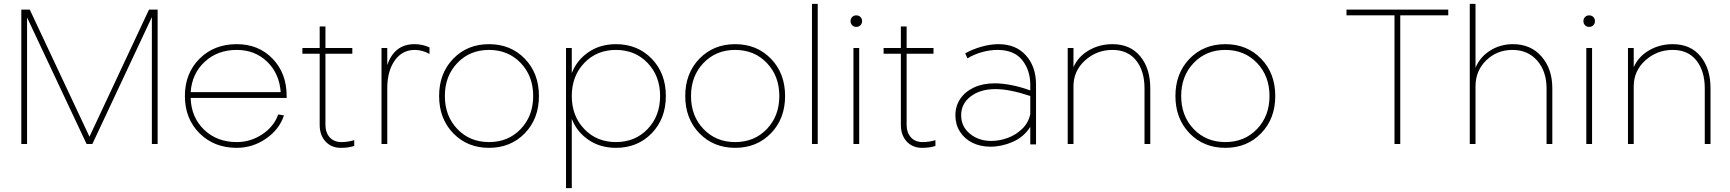

<svg xmlns="http://www.w3.org/2000/svg" viewBox="-20 -750 9010 1000"><path d="M121 0H91V-700H135L446 -38L756 -700H801V0H771V-661L461 0H431L121 -659Z M1213 -10Q1285 -10 1346 -50.5Q1407 -91 1429 -154L1459 -149Q1435 -76 1365.5 -28Q1296 20 1213 20Q1095 20 1019 -56Q943 -132 943 -250Q943 -368 1019 -444Q1095 -520 1213 -520Q1327 -520 1400 -444Q1473 -368 1473 -250V-240H973Q976 -139 1043 -74.5Q1110 -10 1213 -10ZM973 -270H1442Q1435 -367 1371.5 -428.5Q1308 -490 1213 -490Q1113 -490 1046.5 -428.5Q980 -367 973 -270Z M1645 -100V-470H1555V-500H1645V-612H1675V-500H1815V-470H1675V-100Q1675 -60 1697 -35Q1719 -10 1759 -10Q1792 -10 1825 -20V10Q1797 20 1755 20Q1706 20 1675.5 -13Q1645 -46 1645 -100Z M2139 -520Q2180 -520 2217 -503V-469Q2180 -490 2140 -490Q2075 -490 2036 -435Q1997 -380 1997 -290V0H1967V-500H1997V-411Q2034 -520 2139 -520Z M2787 -250Q2787 -132 2713.5 -56Q2640 20 2527 20Q2414 20 2340.5 -56Q2267 -132 2267 -250Q2267 -368 2340.5 -444Q2414 -520 2527 -520Q2640 -520 2713.5 -444Q2787 -368 2787 -250ZM2757 -250Q2757 -354 2692 -422Q2627 -490 2527 -490Q2427 -490 2362 -422Q2297 -354 2297 -250Q2297 -146 2362 -78Q2427 -10 2527 -10Q2627 -10 2692 -78Q2757 -146 2757 -250Z M2958 -131V230H2928V-500H2958V-369Q2985 -438 3046 -479Q3107 -520 3188 -520Q3301 -520 3374.5 -444Q3448 -368 3448 -250Q3448 -132 3374.5 -56Q3301 20 3188 20Q3107 20 3046 -21Q2985 -62 2958 -131ZM3418 -250Q3418 -354 3353 -422Q3288 -490 3188 -490Q3088 -490 3023 -422Q2958 -354 2958 -250Q2958 -146 3023 -78Q3088 -10 3188 -10Q3288 -10 3353 -78Q3418 -146 3418 -250Z M4069 -250Q4069 -132 3995.5 -56Q3922 20 3809 20Q3696 20 3622.5 -56Q3549 -132 3549 -250Q3549 -368 3622.5 -444Q3696 -520 3809 -520Q3922 -520 3995.5 -444Q4069 -368 4069 -250ZM4039 -250Q4039 -354 3974 -422Q3909 -490 3809 -490Q3709 -490 3644 -422Q3579 -354 3579 -250Q3579 -146 3644 -78Q3709 -10 3809 -10Q3909 -10 3974 -78Q4039 -146 4039 -250Z M4239 -730V0H4209V-730Z M4455 -500V0H4425V-500ZM4410 -640Q4410 -653 4418.5 -661.5Q4427 -670 4440 -670Q4453 -670 4461.5 -661.5Q4470 -653 4470 -640Q4470 -627 4461.5 -618.5Q4453 -610 4440 -610Q4427 -610 4418.5 -618.5Q4410 -627 4410 -640Z M4672 -100V-470H4582V-500H4672V-612H4702V-500H4842V-470H4702V-100Q4702 -60 4724 -35Q4746 -10 4786 -10Q4819 -10 4852 -20V10Q4824 20 4782 20Q4733 20 4702.5 -13Q4672 -46 4672 -100Z M5376 -309V2H5346V-89Q5312 -36 5254.5 -11Q5197 14 5139 14Q5086 14 5044.5 -6.5Q5003 -27 4979.5 -64.5Q4956 -102 4956 -149Q4956 -198 4981.5 -235.5Q5007 -273 5053 -294.5Q5099 -316 5161 -316Q5201 -316 5249 -306.5Q5297 -297 5346 -279V-309Q5346 -384 5304 -437Q5262 -490 5175 -490Q5136 -490 5094.5 -478.5Q5053 -467 5019 -446L5007 -472Q5046 -494 5092.5 -507Q5139 -520 5180 -520Q5271 -520 5323.5 -461.5Q5376 -403 5376 -309ZM5346 -156V-250Q5238 -286 5165 -286Q5086 -286 5036 -248Q4986 -210 4986 -150Q4986 -91 5031.5 -53.5Q5077 -16 5143 -16Q5185 -16 5228 -31.5Q5271 -47 5304 -79Q5337 -111 5346 -156Z M5774 -520Q5867 -520 5919 -456.5Q5971 -393 5971 -290V0H5941V-290Q5941 -380 5897.5 -435Q5854 -490 5774 -490Q5692 -490 5631.5 -435.5Q5571 -381 5571 -300V0H5541V-500H5571V-400Q5595 -455 5650.5 -487.5Q5706 -520 5774 -520Z M6622 -250Q6622 -132 6548.5 -56Q6475 20 6362 20Q6249 20 6175.5 -56Q6102 -132 6102 -250Q6102 -368 6175.5 -444Q6249 -520 6362 -520Q6475 -520 6548.5 -444Q6622 -368 6622 -250ZM6592 -250Q6592 -354 6527 -422Q6462 -490 6362 -490Q6262 -490 6197 -422Q6132 -354 6132 -250Q6132 -146 6197 -78Q6262 -10 6362 -10Q6462 -10 6527 -78Q6592 -146 6592 -250Z M6672 0Z M7243 -670H6993V-700H7523V-670H7273V0H7243Z M7860 -520Q7953 -520 8009 -455.5Q8065 -391 8065 -290V0H8035V-290Q8035 -378 7986.5 -434Q7938 -490 7857 -490Q7777 -490 7721 -436Q7665 -382 7665 -300V0H7635V-730H7665V-397Q7688 -453 7741 -486.5Q7794 -520 7860 -520Z M8272 -500V0H8242V-500ZM8227 -640Q8227 -653 8235.5 -661.5Q8244 -670 8257 -670Q8270 -670 8278.5 -661.5Q8287 -653 8287 -640Q8287 -627 8278.5 -618.5Q8270 -610 8257 -610Q8244 -610 8235.5 -618.5Q8227 -627 8227 -640Z M8692 -520Q8785 -520 8837 -456.5Q8889 -393 8889 -290V0H8859V-290Q8859 -380 8815.5 -435Q8772 -490 8692 -490Q8610 -490 8549.5 -435.5Q8489 -381 8489 -300V0H8459V-500H8489V-400Q8513 -455 8568.5 -487.5Q8624 -520 8692 -520Z"/></svg>

Font: Metropolitano Thin
Style: Regular
Weight: 250
Designer: Fonts by Alex Slobzheninov & Chris M. Simpson / Changes by Cristiano Sobral
Foundry: Fonts by Alex Slobzheninov & Chris M. Simpson / Changes by Cristiano Sobral
Version: Version 1.00;August 30, 2020;FontCreator 13.0.0.2681 64-bit